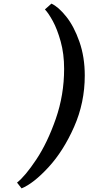

<svg xmlns="http://www.w3.org/2000/svg" viewBox="-20 -823 539 1060"><path d="M74 185Q119 150 180.5 57.5Q242 -35 288 -167Q334 -299 334 -443Q334 -526 315 -594Q296 -662 272 -706Q248 -750 228 -771L264 -803Q303 -785 346 -731Q389 -677 418.5 -592.5Q448 -508 448 -406Q448 -256 389 -122.5Q330 11 247.5 100.5Q165 190 99 217Z"/></svg>

Font: Be Vietnam SemiBold
Style: Italic
Weight: 600
Italic angle: -9.556°
Designer: Gabriel Lam
Foundry: TypeRant
Version: Version 3.000